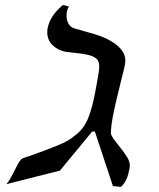

<svg xmlns="http://www.w3.org/2000/svg" viewBox="-20 -748 640 772"><path d="M361.5 -219H350.5L221 -62L5.5 -7.5Q14 -17 20.8 -29Q27.5 -41 39 -63Q49.5 -84.5 56 -95.2Q62.5 -106 69.5 -110.5Q77 -114 94 -119Q162 -143 210 -162.5Q258 -182 280.5 -202.5Q314.5 -226.5 333 -269.5Q351.5 -312.5 365 -389Q369 -409 374 -439Q379 -467.5 379 -481Q379 -497 372.5 -506.5Q366 -516 350.5 -522.2Q335 -528.5 306 -532.5L245 -539.5Q214 -545 192 -565.8Q170 -586.5 170 -619Q170 -623 171 -632Q180 -684 233 -728L257.5 -721.5Q251.5 -713.5 249 -701Q247.5 -694.5 247.5 -685.5Q247.5 -668 255 -653.5Q262.5 -639 278.5 -634L359 -611Q411 -596.5 447.5 -568.2Q484 -540 484 -504Q484 -500 483 -492Q480.5 -476 466 -420Q441 -320.5 432.5 -273Q425.5 -232.5 426 -209.5Q429.5 -200 437 -189.2Q444.5 -178.5 459 -160.5Q480.5 -134 491.2 -116.2Q502 -98.5 502 -81.5Q502 -76.5 501.5 -74Q497 -48.5 489.8 -30.5Q482.5 -12.5 466.5 3.5L434 0Z"/></svg>

Font: JuliaMono SemiBoldItalic
Style: Regular
Weight: 600
Italic angle: -9°
Monospace: yes
Designer: cormullion
Foundry: corm
Version: Version 0.049; ttfautohint (v1.8.4)